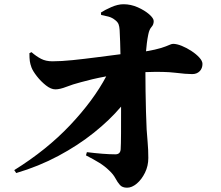

<svg xmlns="http://www.w3.org/2000/svg" viewBox="-20 -830 1040 902"><path d="M455.1 -759.8 454.1 -771Q472.2 -783.2 502.9 -796.6Q533.7 -810.1 560.1 -810.1Q594.7 -810.1 627.2 -795.7Q659.7 -781.2 680.9 -762.7Q702.1 -744.1 702.1 -731Q702.1 -714.4 691.9 -703.4Q681.6 -692.4 676.8 -668.9Q672.4 -647.5 669.9 -627.2Q667.5 -606.9 666 -588.9Q711.9 -596.7 737.1 -604.7Q762.2 -612.8 774.2 -618.4Q786.1 -624 793 -624Q810.5 -624 834 -614.5Q857.4 -605 879.6 -590.3Q901.9 -575.7 916.5 -559.6Q931.2 -543.5 931.2 -529.8Q931.2 -508.8 918 -495.4Q904.8 -481.9 882.8 -481.9Q854.5 -481.9 802.7 -488.3Q751 -494.6 663.1 -491.2Q663.1 -452.1 663.8 -403.3Q664.6 -354.5 665.8 -306.4Q667 -258.3 668.9 -222.2Q670.4 -197.3 673.6 -161.9Q676.8 -126.5 676.8 -87.9Q676.8 -50.3 661.1 -18.6Q645.5 13.2 622.6 32.5Q599.6 51.8 577.1 51.8Q554.7 51.8 543.5 39.1Q532.2 26.4 522.2 7.6Q512.2 -11.2 493.2 -28.8Q472.2 -49.3 446.5 -65.2Q420.9 -81.1 383.8 -100.1L388.2 -115.2Q426.8 -110.4 461.2 -107.7Q495.6 -105 522 -105Q545.4 -105 546.9 -128.9Q548.3 -149.9 548.6 -203.4Q548.8 -256.8 548.8 -329.1Q496.1 -266.6 421.4 -206.8Q346.7 -147 254.4 -97.7Q162.1 -48.3 56.2 -17.1L46.9 -30.8Q199.2 -125.5 309.1 -241.7Q418.9 -357.9 479 -471.2Q443.8 -464.8 414.3 -457.8Q384.8 -450.7 359.9 -443.8Q322.3 -434.1 291.7 -422.1Q261.2 -410.2 240.2 -410.2Q219.7 -410.2 196 -428.7Q172.4 -447.3 153.3 -471.7Q134.3 -496.1 127.9 -513.2Q122.1 -528.8 120.1 -542.7Q118.2 -556.6 118.2 -580.1L127.9 -585Q150.4 -565.4 172.9 -553.7Q195.3 -542 226.1 -542Q267.6 -542 321.8 -547.6Q376 -553.2 434.3 -560.8Q492.7 -568.4 545.9 -575.2Q545.4 -601.1 544.4 -633.3Q543.5 -665.5 542 -689Q541 -705.6 537.1 -715.8Q533.2 -726.1 522 -734.9Q506.8 -747.6 488.8 -752.2Q470.7 -756.8 455.1 -759.8Z"/></svg>

Font: Source Han Serif JP Heavy
Style: Regular
Weight: 900
Designer: Ryoko NISHIZUKA  (kana & ideographs); Frank Grießhammer (Latin, Greek & Cyrillic); Wenlong ZHANG  (bopomofo); Sandoll Co
Foundry: Adobe Systems Incorporated
Version: Version 1.001;PS 1.001;hotconv 16.6.54;makeotf.lib2.5.65590